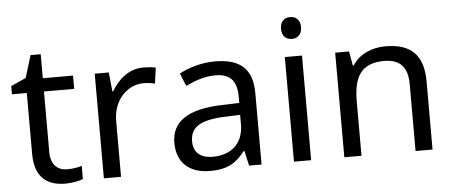

<svg xmlns="http://www.w3.org/2000/svg" viewBox="-50 -854 2311 980"><g transform="rotate(-5 1105.5 -363.5)"><path d="M264 -62C215 -62 180 -93 180 -158V-468H335V-536H180V-659H128L93 -545L16 -510V-468H92V-156C92 -26 165 10 249 10C281 10 320 3 339 -6V-73C322 -67 290 -62 264 -62Z M696 -546C621 -546 566 -497 532 -438H528L518 -536H446V0H534V-286C534 -394 607 -466 690 -466C708 -466 731 -463 748 -459L759 -540C741 -544 716 -546 696 -546Z M1062 -545C992 -545 926 -524 879 -499L906 -433C950 -454 1001 -474 1057 -474C1127 -474 1168 -444 1168 -355V-323L1077 -320C902 -315 820 -256 820 -149C820 -40 892 10 989 10C1079 10 1122 -17 1169 -76H1173L1190 0H1254V-365C1254 -490 1192 -545 1062 -545ZM1088 -259 1167 -262V-214C1167 -110 1099 -61 1009 -61C951 -61 911 -88 911 -148C911 -216 954 -254 1088 -259Z M1465 -737C1436 -737 1413 -720 1413 -681C1413 -643 1436 -625 1465 -625C1492 -625 1516 -643 1516 -681C1516 -720 1492 -737 1465 -737ZM1508 -536H1420V0H1508Z M1936 -546C1868 -546 1802 -519 1767 -463H1762L1749 -536H1678V0H1766V-278C1766 -403 1804 -472 1923 -472C2005 -472 2043 -429 2043 -343V0H2130V-349C2130 -487 2064 -546 1936 -546Z"/></g></svg>

Font: Noto Sans Elbasan
Style: Regular
Weight: 400
Designer: Monotype Design Team
Foundry: Monotype Imaging Inc.
Version: Version 2.004